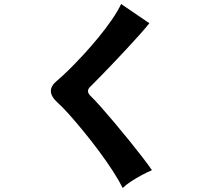

<svg xmlns="http://www.w3.org/2000/svg" viewBox="-20 -859 1040 959"><path d="M593 80Q574 42 542.5 -6.5Q511 -55 473 -106Q435 -157 396 -204.5Q357 -252 324 -289Q291 -326 269 -345Q234 -377 234 -404Q234 -431 265 -456Q289 -476 323 -509.5Q357 -543 395.5 -584.5Q434 -626 471 -671Q508 -716 538 -759.5Q568 -803 585 -839L726 -743Q708 -720 679 -687.5Q650 -655 615.5 -618Q581 -581 546.5 -544.5Q512 -508 481 -476.5Q450 -445 429 -424Q419 -414 419.5 -403Q420 -392 433 -379Q452 -361 483.5 -325.5Q515 -290 552 -246Q589 -202 625.5 -157Q662 -112 692 -73Q722 -34 739 -9Q717 0 689 15Q661 30 635 47Q609 64 593 80Z"/></svg>

Font: Zen Kaku Gothic New Black
Style: Regular
Weight: 900
Designer: Yoshimichi Ohira
Foundry: Positype
Version: Version 1.001